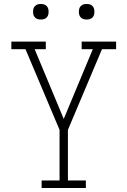

<svg xmlns="http://www.w3.org/2000/svg" viewBox="-20 -944 640 964"><path d="M189 0V-38H279V-292L108 -697H37V-735H210V-697H154L300 -347L446 -697H390V-735H563V-697H492L321 -292V-38H411V0ZM415 -846Q407 -846 399.5 -848Q392 -850 386 -856Q380 -862 378 -869.5Q376 -877 376 -885Q376 -893 378 -900.5Q380 -908 386 -914Q392 -920 399.5 -922Q407 -924 415 -924Q423 -924 430.5 -922Q438 -920 444 -914Q450 -908 452 -900.5Q454 -893 454 -885Q454 -877 452 -869.5Q450 -862 444 -856Q438 -850 430.5 -848Q423 -846 415 -846ZM185 -846Q177 -846 169.5 -848Q162 -850 156 -856Q150 -862 148 -869.5Q146 -877 146 -885Q146 -893 148 -900.5Q150 -908 156 -914Q162 -920 169.5 -922Q177 -924 185 -924Q193 -924 200.5 -922Q208 -920 214 -914Q220 -908 222 -900.5Q224 -893 224 -885Q224 -877 222 -869.5Q220 -862 214 -856Q208 -850 200.5 -848Q193 -846 185 -846Z"/></svg>

Font: Iosevka Etoile Extralight
Style: Regular
Weight: 200
Designer: Belleve Invis
Foundry: Belleve Invis
Version: Version 22.1.2; ttfautohint (v1.8.4)